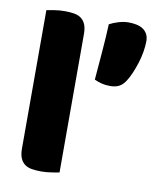

<svg xmlns="http://www.w3.org/2000/svg" viewBox="-77 -723 659 793"><g transform="rotate(10 252.0 -326.5)"><path d="M432 -422Q421 -405 406 -397Q391 -389 368 -389Q349 -389 333 -393Q317 -397 302 -404Q307 -465 312 -526Q317 -587 319 -639Q333 -647 355.5 -654Q378 -661 399 -661Q415 -661 430.5 -658Q446 -655 458 -647.5Q470 -640 477 -627.5Q484 -615 484 -597Q484 -577 480 -553Q476 -529 468.5 -505Q461 -481 451.5 -459Q442 -437 432 -422ZM225 -1Q214 1 192.5 4.5Q171 8 149 8Q127 8 109.5 5Q92 2 80 -7Q68 -16 61.5 -31.5Q55 -47 55 -72V-652Q66 -654 87.5 -657.5Q109 -661 131 -661Q153 -661 170.5 -658Q188 -655 200 -646Q212 -637 218.5 -621.5Q225 -606 225 -581Z"/></g></svg>

Font: Baloo Paaji
Style: Regular
Weight: 400
Designer: Shuchita Grover and Ek Type
Foundry: Ek Type
Version: Version 1.443;PS 1.000;hotconv 16.6.51;makeotf.lib2.5.65220;